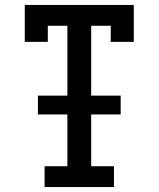

<svg xmlns="http://www.w3.org/2000/svg" viewBox="-20 -755 640 775"><path d="M160 0V-84H252V-293H133V-369H252V-651H173V-586H80V-735H520V-586H427V-651H348V-369H467V-293H348V-84H440V0Z"/></svg>

Font: Iosevka Curly Slab MdEx
Style: Regular
Weight: 500
Width: 7
Monospace: yes
Designer: Belleve Invis
Foundry: Belleve Invis
Version: Version 11.1.0; ttfautohint (v1.8.3)